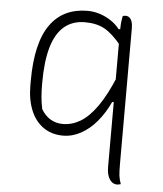

<svg xmlns="http://www.w3.org/2000/svg" viewBox="-53 -582 705 829"><g transform="rotate(5 300.0 -168.0)"><path d="M446 -526Q449 -528 452.5 -528.5Q456 -529 459 -529Q468 -529 475 -523.5Q482 -518 486 -506.5Q490 -495 490 -476Q490 -400 490 -327.5Q490 -255 490 -183Q490 -111 490 -38.5Q490 34 490 110Q490 145 492 161Q494 177 501 197Q497 198 493 199Q489 200 485 200Q473 200 463 192.5Q453 185 446.5 168.5Q440 152 440 127Q440 53 440 -17Q440 -87 440 -156Q440 -225 440 -295.5Q440 -366 440 -439Q440 -463 440.5 -478.5Q441 -494 442.5 -505Q444 -516 446 -526ZM447 -154 433 -153Q411 -105 380 -68Q349 -31 311.5 -10.5Q274 10 234 10Q185 10 149 -15Q113 -40 94 -86Q75 -132 75 -195V-212Q75 -296 89.5 -357.5Q104 -419 132.5 -458.5Q161 -498 201.5 -517Q242 -536 293 -536Q321 -536 347 -527.5Q373 -519 395.5 -504Q418 -489 433 -469H447V-398Q406 -448 371.5 -467Q337 -486 287 -486Q232 -486 196 -455Q160 -424 142.5 -363Q125 -302 125 -211V-202Q125 -176 127 -150Q129 -124 135 -96Q152 -68 175.5 -54Q199 -40 229 -40Q268 -40 304.5 -61.5Q341 -83 376.5 -133Q412 -183 447 -268Z"/></g></svg>

Font: Recursive Casual Light
Style: Regular
Weight: 300
Version: Version 1.047